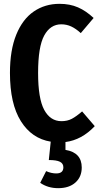

<svg xmlns="http://www.w3.org/2000/svg" viewBox="-20 -728 520 1003"><path d="M322 14V55Q407 69 407 147Q407 196 374 225.5Q341 255 284 255Q230 255 190 227L221 166Q248 178 274 178Q311 178 311 146Q311 126 293 117Q275 108 235 108L245 12Q146 -4 89 -95Q32 -186 32 -347Q32 -466 65 -547Q98 -628 156.5 -668Q215 -708 291 -708Q345 -708 387.5 -689.5Q430 -671 469 -634L402 -555Q377 -578 352.5 -589.5Q328 -601 300 -601Q243 -601 211 -542.5Q179 -484 179 -347Q179 -213 211 -154Q243 -95 301 -95Q332 -95 355.5 -107.5Q379 -120 409 -146L475 -69Q407 3 322 14Z"/></svg>

Font: Fira Sans Compressed SemiBold
Style: Regular
Weight: 600
Width: 1
Designer: bBox Type GmbH & Carrois Corporate GbR & Edenspiekermann AG
Foundry: bBox Type GmbH & Carrois Corporate GbR & Edenspiekermann AG
Version: Version 4.301